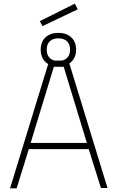

<svg xmlns="http://www.w3.org/2000/svg" viewBox="-20 -1032 644 1052"><path d="M397 -760C397 -818 358 -852 300 -852C242 -852 203 -818 203 -760C203 -723 218 -696 244 -681L35 0H71L138 -215H466L533 -2H569L360 -684C383 -700 397 -726 397 -760ZM275 -666H329L456 -249H148ZM236 -760C236 -800 260 -822 300 -822C340 -822 364 -800 364 -760C364 -727 347 -706 319 -700H280C252 -706 236 -727 236 -760ZM198 -916 213 -889 406 -981 390 -1012Z"/></svg>

Font: TitilliumText22L
Style: 1 wt
Weight: 100
Designer: Campivisivi
Foundry: Campivisivi
Version: 1.000